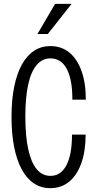

<svg xmlns="http://www.w3.org/2000/svg" viewBox="-20 -970 501 1000"><path d="M242 10Q194 10 156.5 -15Q119 -40 93 -88Q67 -136 53.5 -205Q40 -274 40 -362Q40 -450 54 -518.5Q68 -587 94 -634Q120 -681 157.5 -705.5Q195 -730 242 -730Q300 -730 341 -696.5Q382 -663 404.5 -600.5Q427 -538 427 -451H357Q357 -557 327.5 -611.5Q298 -666 242 -666Q201 -666 171.5 -632Q142 -598 127 -530.5Q112 -463 112 -363Q112 -262 127 -193Q142 -124 171 -89Q200 -54 243 -54Q297 -54 326 -109.5Q355 -165 355 -269H426Q426 -183 403.5 -120Q381 -57 340 -23.5Q299 10 242 10ZM229 -793H175L267 -950H353Z"/></svg>

Font: Instrument Sans Condensed
Style: Regular
Weight: 400
Width: 3
Designer: Rodrigo Fuenzalida
Foundry: fragTYPE
Version: Version 1.000;gftools[0.9.28]